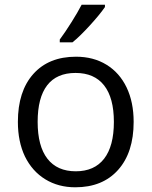

<svg xmlns="http://www.w3.org/2000/svg" viewBox="-20 -786 644 816"><path d="M288 -606Q319 -631 361.5 -677.5Q404 -724 426 -756V-766H327Q311 -735 284 -692Q257 -649 234 -618V-606ZM303 -545Q187 -545 121.5 -471.5Q56 -398 56 -268Q56 -184 86 -121Q117 -58 172.5 -24Q228 10 300 10Q416 10 482 -64Q548 -138 548 -268Q548 -352 518 -414.5Q488 -477 432.5 -511Q377 -545 303 -545ZM301 -476Q381 -476 422.5 -423Q464 -370 464 -268Q464 -165 422.5 -111.5Q381 -58 302 -58Q223 -58 181.5 -111.5Q140 -165 140 -268Q140 -371 180.5 -423.5Q221 -476 301 -476Z"/></svg>

Font: OpenSansMMV
Style: Regular
Weight: 400
Designer: Steve Matteson
Foundry: Ascender Corporation
Version: Version 4.000